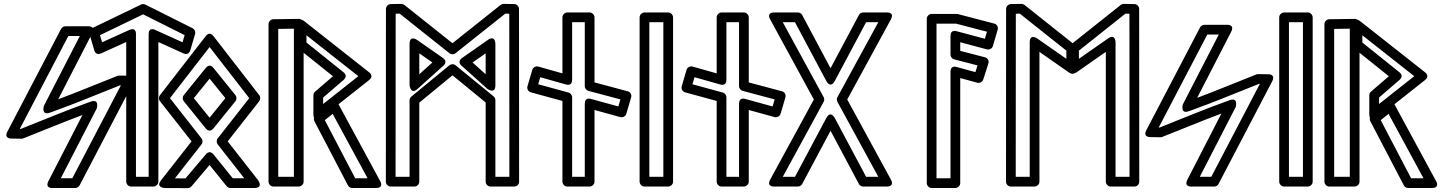

<svg xmlns="http://www.w3.org/2000/svg" viewBox="-20 -949 7428 987"><path d="M81.5 -286 331.3 -763.9H390.4L205.6 -404.8C205.6 -404.8 190.6 -353.5 236.3 -369.8L253.6 -376C369.2 -417.3 484.4 -466.2 597 -510.4L601.5 -510.3L351.7 -32.5H292.6L477.4 -391.6C477.4 -391.6 492.4 -442.9 446.7 -426.6L429.4 -420.4C313.8 -379 198.6 -330.2 86 -286ZM18.4 -273.3C-2.2 -233.9 40.2 -236.7 40.2 -236.7L90.1 -235.9C93 -235.9 96.6 -236.4 99.6 -237.6C202.2 -277.8 301.9 -319.8 403.8 -357.8L229.4 -18.9C208.6 21.6 251.6 17.5 251.6 17.5H366.8C375.4 17.5 384.6 12.4 389 4.1L664.6 -523.1C685.2 -562.5 642.8 -559.7 642.8 -559.7L592.9 -560.5C590 -560.5 586.4 -559.9 583.4 -558.8C480.8 -518.6 381.1 -476.6 279.2 -438.6L453.6 -777.4C474.4 -818 431.4 -813.9 431.4 -813.9H316.2C307.6 -813.9 298.4 -808.8 294 -800.5Z M744.1 -771.7V-40H678.9V-771.7C678.9 -771.7 682.9 -812.3 643.6 -794.5L504.7 -731.6L493.9 -768.1L715.7 -875.3L929.1 -768.5L918.3 -731.6L779.4 -794.5C779.4 -794.5 744.1 -814.9 744.1 -771.7ZM794.1 -733 923.8 -674.2C944.6 -664.8 955.3 -680.4 958.1 -689.9L983 -774.4C986 -784.7 981.4 -798.2 970.2 -803.8L727.1 -925.5C721.5 -928.4 712.3 -929.2 705.1 -925.7L453.1 -803.9C443 -799 436.5 -786.3 440 -774.3L464.8 -689.9C471.3 -668 490.1 -670.1 499.1 -674.2L628.9 -733V-15C628.9 -4.3 638.7 10 653.9 10H769.1C779.8 10 794.1 0.1 794.1 -15Z M1190.2 -460.1 1076.9 -600.2C1072.9 -605.2 1056.1 -622.5 1038.1 -600.2L924.8 -460.1C917.3 -450.9 917.7 -437.4 924.8 -428.6L1038.1 -288.5C1042.1 -283.5 1058.9 -266.2 1076.9 -288.5L1190.2 -428.6C1197.7 -437.8 1197.3 -451.3 1190.2 -460.1ZM1138.6 -444.4 1057.5 -344 976.4 -444.4 1057.5 -544.7ZM853.7 -444.4 1057.5 -707.3 1261.3 -444.4 1099.1 -237.6C1091.8 -228.3 1092.7 -214.9 1099.1 -206.8L1235.6 -32.5H1176.7L1077.1 -155.7C1072.7 -161.1 1056.4 -177.2 1038.5 -156.1L933.4 -31.9L879.1 -32.2L1015.9 -206.8C1023.2 -216.1 1022.3 -229.5 1015.9 -237.6ZM802.2 -459.7C796 -451.7 795 -438.3 802.3 -428.9L964.5 -222.2L808.3 -22.8C777.8 16.1 827.8 17.6 827.8 17.6L944.9 18.1C951.9 18.2 959.3 14.9 964.1 9.3L1057.2 -100.7L1145.3 8.2C1149.9 13.9 1157.2 17.5 1164.7 17.5H1287C1336.5 17.5 1306.7 -22.9 1306.7 -22.9L1150.5 -222.2L1312.7 -428.9C1318.9 -436.9 1320 -450.3 1312.8 -459.7L1077.3 -763.4C1057 -789.5 1039.8 -766.1 1037.7 -763.4Z M1690.2 -363.6 1869.6 -32.5H1806L1649.8 -331.3ZM1719.9 -413.7C1707 -437.6 1687.9 -425.8 1682.3 -421.3L1602.5 -357.5C1594.6 -351.1 1590.2 -337.5 1596 -326.4L1768.7 4.1C1772.6 11.6 1781.4 17.5 1790.8 17.5H1911.6C1957.7 17.5 1933.6 -19.4 1933.6 -19.4ZM1555.4 -730.3 1555.3 -767.7 1822.1 -557.4 1641.1 -414.3V-447.5L1747 -538.8C1752.3 -543.4 1767.7 -560.1 1746.3 -577.2ZM1505.4 -718.2C1505.4 -710.8 1508.9 -703.4 1514.8 -698.7L1691.6 -557L1599.7 -477.9C1594.6 -473.5 1591.1 -466.3 1591.1 -458.9V-362.6C1591.1 -313.1 1631.6 -343 1631.6 -343L1878 -537.9C1901.3 -556.3 1882.6 -573.4 1877.9 -577.1L1545.6 -839C1506.7 -869.7 1505.1 -819.3 1505.1 -819.3ZM1410.4 -800.4 1490.8 -801.6V-40H1410.4ZM1385 -850.1C1373.1 -849.9 1360.4 -839.4 1360.4 -825.1V-15C1360.4 -4.3 1370.2 10 1385.4 10H1515.8C1526.5 10 1540.8 0.1 1540.8 -15V-826.9C1540.8 -841.1 1528.9 -852.1 1515.5 -851.9Z M2598 -878.5 2598.5 -40H2526.6L2526.6 -434.1C2526.6 -441.6 2523 -448.9 2517.4 -453.5L2321.9 -613.5C2312.2 -621.5 2297.9 -619.9 2290.2 -613.5L2094.5 -452.4C2088.8 -447.7 2085.4 -440.3 2085.4 -433.1L2085.4 -40H2013.5L2014 -878.5L2034.6 -878.8L2290.4 -675.4C2299.7 -668 2313.1 -668.7 2321.6 -675.4L2577.4 -878.8ZM2648 -903.1C2648 -914.9 2637.8 -927.9 2623.4 -928.1L2569.2 -929C2563.9 -929 2557.8 -927.1 2553.2 -923.5L2306 -726.9L2058.8 -923.5C2054.6 -926.8 2048.6 -929 2042.8 -929L1988.6 -928.1C1976.8 -927.9 1964 -917.5 1964 -903.1L1963.5 -15C1963.5 -1.4 1974.9 10 1988.5 10H2110.4C2122.9 10 2135.4 -0.8 2135.4 -15L2135.4 -421.3L2306.1 -561.8L2476.6 -422.3L2476.6 -15C2476.6 -2.5 2487.4 10 2501.6 10H2623.5C2637.2 10 2648.5 -1.4 2648.5 -15ZM2352.4 -611.6 2484.9 -492.5C2484.9 -492.5 2526.6 -461.6 2526.6 -511.1V-722.8C2526.6 -722.8 2527.3 -771.3 2487.3 -743.3L2354.8 -650.7C2349.8 -647.2 2330.5 -631.4 2352.4 -611.6ZM2409.3 -627.8 2476.6 -674.8V-567.2ZM2127.1 -492.5 2259.6 -611.7C2264.1 -615.7 2281.4 -633.9 2257.2 -650.8L2124.7 -743.3C2124.7 -743.3 2085.4 -771.6 2085.4 -722.8V-511.1C2085.4 -511.1 2090.3 -459.4 2127.1 -492.5ZM2135.4 -567.2V-674.9L2202.8 -627.8Z M3158.6 -401.8 3017.8 -440.5C3014.9 -441.3 2986.1 -450.1 2986.1 -416.4V-40H2921.2V-449.1C2921.2 -460.9 2911.9 -470.7 2902.8 -473.2L2746.6 -515.9L2757.3 -552.1L2889.4 -514.7C2892 -514 2921.2 -504.7 2921.2 -538.8V-835H2986.1V-506.1C2986.1 -494.2 2995.4 -484.4 3004.7 -481.9L3169.3 -438ZM3169.1 -347C3180.4 -343.9 3195.6 -350.3 3199.7 -364.1L3224.5 -448.5C3228.7 -462.7 3219.9 -476.3 3207 -479.7L3036.1 -525.3V-860C3036.1 -870.7 3026.3 -885 3011.1 -885H2896.2C2885.4 -885 2871.2 -875.1 2871.2 -860V-571.8L2747.1 -606.9C2735.5 -610.2 2720.3 -603.6 2716.3 -589.9L2691.5 -505.5C2687.4 -491.6 2695.9 -477.9 2708.9 -474.4L2871.2 -430V-15C2871.2 -4.3 2881 10 2896.2 10H3011.1C3021.9 10 3036.1 0.1 3036.1 -15V-383.6Z M3390 -40H3318V-835H3390ZM3415 10C3425.7 10 3440 0.1 3440 -15V-860C3440 -870.7 3430.1 -885 3415 -885H3293C3282.3 -885 3268 -875.1 3268 -860V-15C3268 -4.3 3277.9 10 3293 10Z M3951.6 -401.8 3810.8 -440.5C3807.9 -441.3 3779.1 -450.1 3779.1 -416.4V-40H3714.2V-449.1C3714.2 -460.9 3704.9 -470.7 3695.8 -473.2L3539.6 -515.9L3550.3 -552.1L3682.4 -514.7C3685 -514 3714.2 -504.7 3714.2 -538.8V-835H3779.1V-506.1C3779.1 -494.2 3788.4 -484.4 3797.7 -481.9L3962.3 -438ZM3962.1 -347C3973.4 -343.9 3988.6 -350.3 3992.7 -364.1L4017.5 -448.5C4021.7 -462.7 4012.9 -476.3 4000 -479.7L3829.1 -525.3V-860C3829.1 -870.7 3819.3 -885 3804.1 -885H3689.2C3678.4 -885 3664.2 -875.1 3664.2 -860V-571.8L3540.1 -606.9C3528.5 -610.2 3513.3 -603.6 3509.3 -589.9L3484.5 -505.5C3480.4 -491.6 3488.9 -477.9 3501.9 -474.4L3664.2 -430V-15C3664.2 -4.3 3674 10 3689.2 10H3804.1C3814.9 10 3829.1 0.1 3829.1 -15V-383.6Z M4284.9 -425.5 4495.1 -40H4432.4L4271.6 -341.7C4271.6 -341.7 4250.3 -384.5 4227.4 -341.7L4066.6 -40H4003.9L4214.1 -425.5C4218.2 -433 4217.9 -442.4 4214.1 -449.5L4003.9 -835H4066.6L4227.4 -533.3C4227.4 -533.3 4248.7 -490.5 4271.6 -533.3L4432.4 -835H4495.1L4284.9 -449.5C4280.8 -442 4281.1 -432.6 4284.9 -425.5ZM4335.3 -437.5 4559.1 -848C4581.2 -888.6 4537.2 -885 4537.2 -885H4417.4C4409 -885 4399.7 -880.1 4395.3 -871.8L4249.5 -598.2L4103.7 -871.8C4099.8 -879.1 4091 -885 4081.6 -885H3961.8C3915.6 -885 3939.9 -848 3939.9 -848L4163.7 -437.5L3939.9 -27C3917.8 13.6 3961.8 10 3961.8 10H4081.6C4090 10 4099.3 5.1 4103.7 -3.2L4249.5 -276.8L4395.3 -3.2C4399.2 4.1 4408 10 4417.4 10H4537.2C4583.4 10 4559.1 -27 4559.1 -27Z M5042.9 -749.7 4897.6 -788.6C4894.6 -789.4 4866.2 -797.9 4866.2 -764.5V-668.1C4866.2 -656.3 4875.3 -646.4 4884.9 -643.9L5005.2 -612.8L4994.2 -578.3L4897.7 -604.6C4894.9 -605.4 4866.2 -614.1 4866.2 -580.5V-32.5H4794.2V-827.5H4894.5L5053.6 -786ZM5053.5 -695.1C5066.3 -691.7 5080.2 -699.3 5084 -712.2L5108.8 -796.6C5113 -811 5104 -824.5 5091.1 -827.8L4904 -876.7C4902.4 -877.1 4899.8 -877.5 4897.7 -877.5H4769.2C4758.4 -877.5 4744.2 -867.6 4744.2 -852.5V-7.5C4744.2 3.2 4754 17.5 4769.2 17.5H4891.2C4901.9 17.5 4916.2 7.6 4916.2 -7.5V-547.7L5004.1 -523.8C5016 -520.5 5030.3 -527.3 5034.5 -540.3L5060.9 -622.7C5065.9 -638.2 5055.9 -651.3 5043.4 -654.5L4916.2 -687.5V-731.9Z M5222.6 -878.8 5461.8 -688.7 5461.7 -646.7 5312.7 -750.8C5312.7 -750.8 5273.4 -779.1 5273.4 -730.3V-40H5201.5L5202 -878.5ZM5246.8 -923.5C5242.6 -926.8 5236.6 -929 5230.8 -929L5176.6 -928.1C5164.8 -927.9 5152 -917.5 5152 -903.1L5151.5 -15C5151.5 -1.4 5162.9 10 5176.5 10H5298.4C5309.1 10 5323.4 0.1 5323.4 -15V-682.3L5472.4 -578.2C5512.4 -550.3 5511.7 -598.7 5511.7 -598.7L5511.8 -700.8C5511.8 -708.3 5508.3 -715.6 5502.3 -720.3ZM5526.3 -646.7 5526.2 -688.7 5765.4 -878.8 5786 -878.5 5786.5 -40H5714.6V-730.3C5714.6 -730.3 5715.3 -778.8 5675.3 -750.8ZM5476.3 -598.7C5476.3 -549.9 5515.6 -578.2 5515.6 -578.2L5664.6 -682.3V-15C5664.6 -4.3 5674.5 10 5689.6 10H5811.5C5825.2 10 5836.5 -1.4 5836.5 -15L5836 -903.1C5836 -914.9 5825.8 -927.9 5811.4 -928.1L5757.2 -929C5751.9 -929 5745.8 -927.1 5741.2 -923.5L5485.7 -720.3C5479.8 -715.7 5476.2 -708.3 5476.2 -700.8Z M5936.5 -293.5 6186.3 -771.4H6245.4L6060.6 -412.3C6060.6 -412.3 6045.6 -361 6091.3 -377.3L6108.6 -383.5C6224.2 -424.8 6339.4 -473.7 6452 -517.9L6456.5 -517.8L6206.7 -40H6147.6L6332.4 -399.1C6332.4 -399.1 6347.4 -450.4 6301.7 -434.1L6284.4 -427.9C6168.8 -386.5 6053.6 -337.7 5941 -293.5ZM5873.4 -280.8C5852.8 -241.4 5895.2 -244.2 5895.2 -244.2L5945.1 -243.4C5948 -243.4 5951.6 -243.9 5954.6 -245.1C6057.2 -285.3 6156.9 -327.3 6258.8 -365.3L6084.4 -26.4C6063.6 14.1 6106.6 10 6106.6 10H6221.8C6230.4 10 6239.6 4.9 6244 -3.4L6519.6 -530.6C6540.2 -570 6497.8 -567.2 6497.8 -567.2L6447.9 -568C6445 -568 6441.4 -567.4 6438.4 -566.3C6335.8 -526.1 6236.1 -484.1 6134.2 -446.1L6308.6 -784.9C6329.4 -825.5 6286.4 -821.4 6286.4 -821.4H6171.2C6162.6 -821.4 6153.4 -816.3 6149 -808Z M6678 -40H6606V-835H6678ZM6703 10C6713.7 10 6728 0.1 6728 -15V-860C6728 -870.7 6718.1 -885 6703 -885H6581C6570.3 -885 6556 -875.1 6556 -860V-15C6556 -4.3 6565.9 10 6581 10Z M7118.2 -363.6 7297.6 -32.5H7234L7077.8 -331.3ZM7147.9 -413.7C7135 -437.6 7115.9 -425.8 7110.3 -421.3L7030.5 -357.5C7022.6 -351.1 7018.2 -337.5 7024 -326.4L7196.7 4.1C7200.6 11.6 7209.4 17.5 7218.8 17.5H7339.6C7385.7 17.5 7361.6 -19.4 7361.6 -19.4ZM6983.4 -730.3 6983.3 -767.7 7250.1 -557.4 7069.1 -414.3V-447.5L7175 -538.8C7180.3 -543.4 7195.7 -560.1 7174.3 -577.2ZM6933.4 -718.2C6933.4 -710.8 6936.9 -703.4 6942.8 -698.7L7119.6 -557L7027.7 -477.9C7022.6 -473.5 7019.1 -466.3 7019.1 -458.9V-362.6C7019.1 -313.1 7059.6 -343 7059.6 -343L7306 -537.9C7329.3 -556.3 7310.6 -573.4 7305.9 -577.1L6973.6 -839C6934.7 -869.7 6933.1 -819.3 6933.1 -819.3ZM6838.4 -800.4 6918.8 -801.6V-40H6838.4ZM6813 -850.1C6801.1 -849.9 6788.4 -839.4 6788.4 -825.1V-15C6788.4 -4.3 6798.2 10 6813.4 10H6943.8C6954.5 10 6968.8 0.1 6968.8 -15V-826.9C6968.8 -841.1 6956.9 -852.1 6943.5 -851.9Z"/></svg>

Font: Stormning Aesir
Style: Light
Weight: 400
Designer: Robert Jablonski, Mew Too
Foundry: Cannot Into Space Fonts
Version: Version 0.90